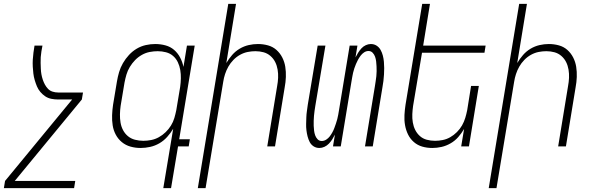

<svg xmlns="http://www.w3.org/2000/svg" viewBox="-43 -755 3063 990"><path d="M339 215H-23L-17 178L329 -242H257Q239 -242 221.5 -245.5Q204 -249 190 -258.5Q176 -268 165 -281Q154 -294 147.5 -309.5Q141 -325 136 -342Q131 -359 129 -376Q127 -393 126 -411Q125 -429 126 -447Q127 -465 129.5 -483.5Q132 -502 135 -520H176Q173 -505 170.5 -490Q168 -475 167 -460Q166 -445 166.5 -430.5Q167 -416 167.5 -401Q168 -386 170.5 -372Q173 -358 177.5 -344.5Q182 -331 188.5 -319Q195 -307 204.5 -297Q214 -287 228 -282.5Q242 -278 257 -278H385L379 -242L33 178H345Z M696 -29Q716 -29 736.5 -33Q757 -37 776 -47.5Q795 -58 811 -73.5Q827 -89 838.5 -107.5Q850 -126 856 -146.5Q862 -167 866 -187L886 -307Q889 -329 889.5 -351Q890 -373 886.5 -394Q883 -415 874 -434Q865 -453 849.5 -466.5Q834 -480 813 -485.5Q792 -491 770 -491Q750 -491 729 -487Q708 -483 688.5 -472Q669 -461 653.5 -445Q638 -429 626.5 -410Q615 -391 609 -370.5Q603 -350 599 -329L579 -209Q576 -188 575.5 -166Q575 -144 578.5 -123Q582 -102 591.5 -84Q601 -66 616.5 -53Q632 -40 653 -34.5Q674 -29 696 -29ZM799 215 850 -91Q837 -69 819 -49Q801 -29 778.5 -16Q756 -3 731 2.5Q706 8 682 8Q655 8 630 1Q605 -6 585.5 -22Q566 -38 554 -60.5Q542 -83 538 -108.5Q534 -134 535 -161Q536 -188 540 -215L560 -335Q564 -359 571 -383Q578 -407 591 -429.5Q604 -452 622 -471.5Q640 -491 662 -504Q684 -517 708.5 -522.5Q733 -528 757 -528Q785 -528 810.5 -521Q836 -514 855 -497.5Q874 -481 886 -458Q898 -435 903 -410L921 -520H961L881 -37H936L930 0H875L839 215Z M977 215 1134 -735H1174L1124 -430Q1137 -452 1154 -471.5Q1171 -491 1193 -504Q1215 -517 1239 -522.5Q1263 -528 1287 -528Q1314 -528 1339 -521Q1364 -514 1382.5 -497.5Q1401 -481 1412.5 -458.5Q1424 -436 1428 -410.5Q1432 -385 1431 -358Q1430 -331 1425 -305L1375 0H1335L1386 -311Q1390 -332 1391 -353.5Q1392 -375 1388.5 -396Q1385 -417 1376 -435Q1367 -453 1351.5 -466.5Q1336 -480 1316 -485.5Q1296 -491 1274 -491Q1254 -491 1234 -487Q1214 -483 1195 -472.5Q1176 -462 1160.5 -446Q1145 -430 1134.5 -411.5Q1124 -393 1117.5 -373Q1111 -353 1108 -333L1017 215Z M1604 8Q1587 8 1574 -0.5Q1561 -9 1554 -22.5Q1547 -36 1543 -51.5Q1539 -67 1537 -83.5Q1535 -100 1535.5 -116Q1536 -132 1536.5 -149Q1537 -166 1539.5 -182.5Q1542 -199 1544 -215L1595 -520H1635L1583 -210Q1581 -197 1579 -184Q1577 -171 1576 -158Q1575 -145 1574.5 -132Q1574 -119 1574.5 -106.5Q1575 -94 1576.5 -81.5Q1578 -69 1582 -57.5Q1586 -46 1594.5 -37Q1603 -28 1616 -28Q1628 -28 1639 -35Q1650 -42 1657.5 -52Q1665 -62 1671 -73Q1677 -84 1681 -95Q1685 -106 1689 -117.5Q1693 -129 1696 -140.5Q1699 -152 1701 -163.5Q1703 -175 1705 -187L1760 -520H1800L1790 -459Q1796 -471 1803.5 -483Q1811 -495 1820.5 -505.5Q1830 -516 1843 -522Q1856 -528 1869 -528Q1886 -528 1899 -519.5Q1912 -511 1919.5 -497.5Q1927 -484 1931 -468.5Q1935 -453 1936.5 -436.5Q1938 -420 1938 -404Q1938 -388 1937 -371Q1936 -354 1934 -337.5Q1932 -321 1929 -305L1879 0H1839L1890 -310Q1892 -323 1894 -336Q1896 -349 1897.5 -362Q1899 -375 1899 -388Q1899 -401 1898.5 -413.5Q1898 -426 1896.5 -438.5Q1895 -451 1891 -462.5Q1887 -474 1878.5 -483Q1870 -492 1857 -492Q1845 -492 1834.5 -485Q1824 -478 1816.5 -468Q1809 -458 1803 -447Q1797 -436 1792.5 -425Q1788 -414 1784 -402.5Q1780 -391 1777.5 -379.5Q1775 -368 1773 -356.5Q1771 -345 1769 -333L1714 0H1674L1684 -61Q1678 -49 1670.5 -37Q1663 -25 1653 -14.5Q1643 -4 1630 2Q1617 8 1604 8Z M2186 8Q2159 8 2134.5 1Q2110 -6 2091 -22.5Q2072 -39 2061 -61.5Q2050 -84 2045.5 -109.5Q2041 -135 2042.5 -162Q2044 -189 2048 -215L2134 -735H2174L2139 -520H2461L2455 -483H2133L2087 -209Q2084 -188 2083 -166.5Q2082 -145 2085.5 -124Q2089 -103 2098 -85Q2107 -67 2122 -53.5Q2137 -40 2157.5 -34.5Q2178 -29 2200 -29Q2220 -29 2240 -33Q2260 -37 2278.5 -47.5Q2297 -58 2313 -74Q2329 -90 2339.5 -108.5Q2350 -127 2356 -147Q2362 -167 2366 -187L2386 -312H2426L2375 0H2335L2350 -90Q2337 -68 2320 -48.5Q2303 -29 2280.5 -16Q2258 -3 2234 2.5Q2210 8 2186 8Z M2477 215 2634 -735H2674L2624 -430Q2637 -452 2654 -471.5Q2671 -491 2693 -504Q2715 -517 2739 -522.5Q2763 -528 2787 -528Q2814 -528 2839 -521Q2864 -514 2882.5 -497.5Q2901 -481 2912.5 -458.5Q2924 -436 2928 -410.5Q2932 -385 2931 -358Q2930 -331 2925 -305L2875 0H2835L2886 -311Q2890 -332 2891 -353.5Q2892 -375 2888.5 -396Q2885 -417 2876 -435Q2867 -453 2851.5 -466.5Q2836 -480 2816 -485.5Q2796 -491 2774 -491Q2754 -491 2734 -487Q2714 -483 2695 -472.5Q2676 -462 2660.5 -446Q2645 -430 2634.5 -411.5Q2624 -393 2617.5 -373Q2611 -353 2608 -333L2517 215Z"/></svg>

Font: Iosevka Extralight
Style: Italic
Weight: 200
Italic angle: -9°
Monospace: yes
Designer: Belleve Invis
Foundry: Belleve Invis
Version: Version 32.5.0; ttfautohint (v1.8.4)